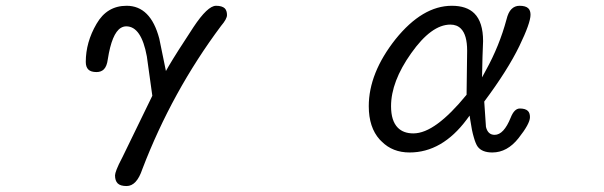

<svg xmlns="http://www.w3.org/2000/svg" viewBox="-20 -500 2040 648"><path d="M368.2 91.8Q368.2 109.9 377.2 118.9Q386.2 127.9 407.2 127.9Q441.4 127.9 460.4 70.8Q560.5 -190.9 726.1 -412.6Q746.1 -436 746.1 -449.2Q746.1 -463.9 738.8 -471.7Q729.5 -480.5 709 -480.5Q680.7 -480.5 632.8 -408.2Q575.2 -320.8 548.8 -275.9L540 -260.3L517.6 -369.6Q502.9 -425.3 475.3 -452.9Q447.8 -480.5 407.2 -480.5Q340.8 -480.5 305.7 -419.4Q269.5 -357.4 269.5 -291Q269.5 -273.9 278.1 -265.4Q286.6 -256.8 305.7 -256.8Q321.3 -256.8 330.6 -266.1Q340.8 -276.4 343.8 -299.8Q357.4 -387.2 387.7 -405.8Q396.5 -411.1 406.2 -411.1Q457 -411.1 475.6 -309.6L494.1 -176.8L393.6 29.8Q379.4 56.6 373.8 71.3Q368.2 85.9 368.2 91.8Z M1299.8 -141.6Q1299.8 -224.6 1367.7 -320.3Q1436 -417 1500 -417Q1522 -417 1535.6 -403.3Q1556.6 -382.3 1556.6 -329.1L1554.7 -180.2Q1501.5 -115.2 1457.5 -83Q1412.6 -49.8 1375 -49.8Q1341.8 -49.8 1322.8 -68.8Q1299.8 -91.8 1299.8 -141.6ZM1362.3 14.6Q1472.2 14.6 1555.2 -96.7L1564.9 -109.9L1567.4 -93.8Q1572.3 -59.1 1579.1 -36.6Q1585.4 -14.2 1592.3 -4.9Q1606.9 14.6 1641.6 14.6Q1691.9 14.6 1730 -33.7Q1768.6 -82.5 1768.6 -104.5Q1768.6 -118.7 1761.7 -125.5Q1753.4 -133.8 1734.4 -133.8Q1715.8 -133.8 1703.6 -103Q1680.2 -44.9 1649.4 -44.9Q1626.5 -44.9 1620.1 -71.8L1614.3 -157.2Q1693.4 -263.2 1732.9 -344.7Q1770.5 -422.4 1770.5 -450.2Q1770.5 -464.4 1763.2 -471.7Q1754.4 -480.5 1733.4 -480.5Q1717.3 -480.5 1706.1 -469.2Q1695.3 -458.5 1689.5 -434.6Q1665.5 -345.2 1620.1 -263.2L1606.9 -238.8L1608.4 -307.1L1610.4 -361.3Q1610.4 -425.3 1581.1 -454.6Q1555.2 -480.5 1504.9 -480.5Q1405.8 -480.5 1314.9 -367.7Q1224.6 -253.4 1224.6 -141.6Q1224.6 -69.8 1261.7 -28.8Q1265.6 -24.9 1268.6 -22Q1305.2 14.6 1362.3 14.6Z"/></svg>

Font: YuPearl-Light
Style: Light
Weight: 300
Designer: Max Yao
Foundry: Max-Everyday
Version: Version 1.011; ttfautohint (v1.8.3)